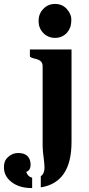

<svg xmlns="http://www.w3.org/2000/svg" viewBox="-114 -739 447 964"><path d="M17.6 124Q25.9 148.4 47.4 153.3V205.1H43.5Q-16.6 205.1 -55.4 175.5Q-94.2 146 -94.2 101.6Q-94.2 71.3 -80.1 56.2Q-56.2 29.3 -22 29.3Q23.9 29.3 36.1 64.9Q39.6 75.7 39.6 87.4Q39.6 116.7 17.6 124ZM90.8 146Q109.4 132.8 109.4 103.5Q109.4 87.9 106.4 63.5Q100.1 16.6 100.1 -4.9V-405.8Q100.1 -431.2 77.1 -439.5Q67.4 -443.4 56.4 -445.6Q45.4 -447.8 36.1 -454.6V-490.7H245.1V-26.4Q245.1 177.7 90.8 201.7ZM102.5 -574.2Q79.6 -598.6 79.6 -633.8Q79.6 -668.5 102.5 -693.4Q126.5 -719.2 162.1 -719.2Q199.2 -719.2 221.7 -693.4Q244.1 -668 244.1 -642.3Q244.1 -616.7 238.3 -601.3Q232.4 -585.9 221.9 -574.2Q211.4 -562.5 196.3 -555.7Q181.2 -548.8 162.4 -548.8Q143.6 -548.8 128.4 -555.7Q113.3 -562.5 102.5 -574.2Z"/></svg>

Font: Stardos Stencil
Style: Bold
Weight: 700
Designer: vernon adams
Foundry: vernon adams
Version: Version 1.000